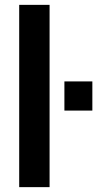

<svg xmlns="http://www.w3.org/2000/svg" viewBox="-20 -770 459 790"><path d="M59 0V-750H184V0ZM245 -315V-435H360V-315Z"/></svg>

Font: Mohave Light
Style: Bold
Weight: 700
Version: Version 2.003